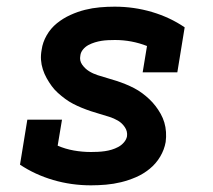

<svg xmlns="http://www.w3.org/2000/svg" viewBox="-20 -548 640 576"><path d="M253 8Q194 8 139.5 -8Q85 -24 40 -54L62 -189H166L153 -111Q176 -101 201.5 -96.5Q227 -92 253 -92Q263 -92 273.5 -92.5Q284 -93 294.5 -94.5Q305 -96 315 -99Q325 -102 334.5 -107Q344 -112 351.5 -120.5Q359 -129 361 -139Q363 -154 354.5 -166.5Q346 -179 334 -186Q322 -193 308 -197.5Q294 -202 280 -206Q266 -210 252.5 -214.5Q239 -219 225.5 -224.5Q212 -230 199.5 -236.5Q187 -243 175.5 -251.5Q164 -260 153.5 -269.5Q143 -279 135 -290Q127 -301 120 -313.5Q113 -326 108.5 -340Q104 -354 103 -368.5Q102 -383 105 -399Q108 -421 120 -442Q132 -463 150.5 -478Q169 -493 191 -503Q213 -513 235 -518.5Q257 -524 279.5 -526Q302 -528 324 -528Q382 -528 436 -512Q490 -496 534 -466L512 -331H408L421 -410Q398 -419 374 -423.5Q350 -428 325 -428Q315 -428 304.5 -427.5Q294 -427 284.5 -425.5Q275 -424 265 -421Q255 -418 245.5 -413Q236 -408 229 -399.5Q222 -391 221 -381Q218 -366 226.5 -354Q235 -342 247 -334.5Q259 -327 273 -322.5Q287 -318 301 -314Q315 -310 329 -305.5Q343 -301 356.5 -295.5Q370 -290 382.5 -283.5Q395 -277 406.5 -268.5Q418 -260 428 -250.5Q438 -241 446.5 -230Q455 -219 462 -206.5Q469 -194 473 -180.5Q477 -167 478 -152Q479 -137 477 -122Q473 -99 460.5 -78Q448 -57 429 -41.5Q410 -26 388 -16.5Q366 -7 343.5 -1.5Q321 4 298 6Q275 8 253 8Z"/></svg>

Font: Iosevka HT Extended
Style: Bold Italic
Weight: 700
Width: 7
Italic angle: -9°
Monospace: yes
Designer: Belleve Invis
Foundry: Belleve Invis
Version: Version 32.3.0; ttfautohint (v1.8.4)